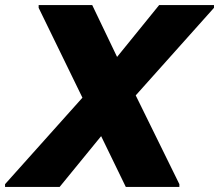

<svg xmlns="http://www.w3.org/2000/svg" viewBox="-53 -740 867 760"><path d="M-33 0V-11L341 -429L577 -720H794V-709L424 -295L183 0ZM445 0 309 -280 100 -709V-720H312L451 -430L657 -11V0Z"/></svg>

Font: Kufam ExtraBold
Style: Italic
Weight: 800
Italic angle: -11°
Designer: Artur Schmal
Foundry: Original Type
Version: Version 1.301; ttfautohint (v1.8.3)